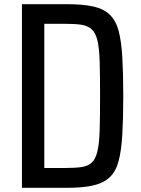

<svg xmlns="http://www.w3.org/2000/svg" viewBox="-20 -826 675 919"><path d="M85 73V-806H299Q377 -806 426.5 -795Q476 -784 505.5 -755.5Q535 -727 548 -677.5Q561 -628 565.5 -551Q570 -474 570 -367Q570 -259 565.5 -182.5Q561 -106 548 -56Q535 -6 505.5 22Q476 50 426.5 61.5Q377 73 299 73ZM192 -22H295Q341 -22 371 -26.5Q401 -31 419 -47.5Q437 -64 446 -100.5Q455 -137 457 -201.5Q459 -266 459 -367Q459 -468 457 -533Q455 -598 446 -634Q437 -670 418 -686.5Q399 -703 370 -707.5Q341 -712 295 -712H192Z"/></svg>

Font: Farlight84_Sys_V01
Style: Regular
Weight: 400
Designer: Ryoko NISHIZUKA  (kana, bopomofo & ideographs); Paul D. Hunt (Latin, Greek & Cyrillic); Sandoll Communications , Soo-you
Foundry: Adobe
Version: Version 2.004;October 29, 2024;FontCreator 14.0.0.2814 64-bi